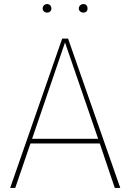

<svg xmlns="http://www.w3.org/2000/svg" viewBox="-20 -925 642 945"><path d="M212 -905C199 -905 190 -895 190 -883C190 -872 199 -863 212 -863C225 -863 233 -872 233 -883C233 -895 225 -905 212 -905ZM391 -905C377 -905 368 -895 368 -883C368 -872 377 -863 391 -863C404 -863 411 -872 411 -883C411 -895 404 -905 391 -905ZM545 0H572L315 -735H286L30 0H55L130 -219H471ZM138 -242 300 -716 463 -242Z"/></svg>

Font: Glow Sans SC Normal Thin
Style: Regular
Weight: 100
Designer: Ryoko NISHIZUKA (kana, bopomofo & ideographs); Paul D. Hunt (Latin, Greek & Cyrillic); Sandoll Communications, Soo-young
Version: Version 0.93